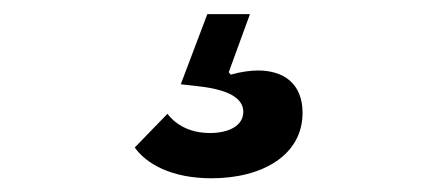

<svg xmlns="http://www.w3.org/2000/svg" viewBox="-20 -47 640 277"><path d="M285.2 210.2C358 210.2 416.5 177.2 416.5 115.8C416.5 73.2 388.8 54.7 352.3 54.7C341.6 54.7 327.4 56.5 312.9 60.7L310 57.2L340.6 -26.6H279.1L240.8 74.6L265.6 77.4C319.2 83.1 331 99.8 331 114.3C331 134.9 309.3 144.9 283 144.9C250.7 144.9 231.5 130.3 221.6 117.2L174.4 165.8C191.4 189.6 227.6 210.2 285.2 210.2Z"/></svg>

Font: Margiela Mono Italic SmBold It
Style: Regular
Weight: 600
Designer: Mike Abbink, Paul van der Laan, Pieter van Rosmalen
Foundry: Bold Monday
Version: Version 2.003 2021